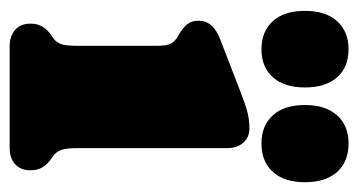

<svg xmlns="http://www.w3.org/2000/svg" viewBox="-192 -550 742 398"><g transform="rotate(90 179.0 -351.0)"><path d="M287 -452V-142Q287 -116.5 290.8 -107Q294.5 -97.5 301 -92L308 -87Q320 -79 326.5 -68.5Q333 -58 333 -43Q333 -23 320.5 -11.5Q308 0 286 0H76Q54.5 0 41.8 -11.5Q29 -23 29 -43Q29 -58 35.5 -68.5Q42 -79 54 -87L61 -92Q68 -97.5 71.5 -107Q75 -116.5 75 -142V-305Q75 -327.5 69.5 -335.8Q64 -344 55 -349L48 -353Q37 -360 30 -368.5Q23 -377 23 -391Q23 -407 32.5 -418Q42 -429 63 -437L169 -478Q194.5 -488 211 -492.5Q227.5 -497 246 -497Q265 -497 276 -484.2Q287 -471.5 287 -452ZM82.1 -522Q45.3 -522 23.9 -545.5Q2.5 -569 2.5 -612Q2.5 -655 23.9 -678.8Q45.3 -702.5 82.1 -702.5Q119.3 -702.5 140.3 -678.8Q161.3 -655 161.3 -612Q161.3 -569.5 140.3 -545.8Q119.3 -522 82.1 -522ZM277.3 -522Q240.5 -522 219.1 -545.5Q197.7 -569 197.7 -612Q197.7 -655 219.1 -678.8Q240.5 -702.5 277.3 -702.5Q315.3 -702.5 336.5 -678.8Q357.7 -655 357.7 -612Q357.7 -569.5 336.5 -545.8Q315.3 -522 277.3 -522Z"/></g></svg>

Font: Fraunces SuperSoft Wonky
Style: Regular
Weight: 900
Version: Version 1.000;[b76b70a41]